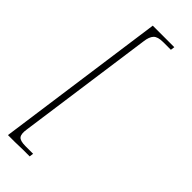

<svg xmlns="http://www.w3.org/2000/svg" viewBox="-219 -555 675 675"><g transform="rotate(45 118.0 -218.0)"><path d="M30 37Q26 62 33.5 72Q41 82 68 82H106L104 97Q96 97 87 97Q78 97 69 97Q60 97 50.5 97.5Q41 98 32 98Q23 98 14 98Q5 98 -3 98L85 -534H192L190 -519H152Q125 -519 114.5 -508Q104 -497 101 -472Z"/></g></svg>

Font: Genos Thin Thin
Style: Italic
Weight: 250
Italic angle: -8°
Version: Version 1.010